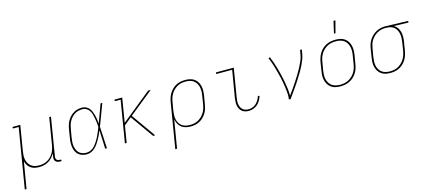

<svg xmlns="http://www.w3.org/2000/svg" viewBox="-67 -1373 4934 2218"><g transform="rotate(-15 2400.0 -264.5)"><path d="M14 215 133 -501H64V-520H157L107 -220Q103 -195 101.5 -169Q100 -143 105 -119Q110 -95 122 -74Q134 -53 153 -38Q172 -23 196.5 -17Q221 -11 247 -11Q271 -11 295.5 -16Q320 -21 343 -33Q366 -45 385 -63.5Q404 -82 417.5 -104.5Q431 -127 438.5 -151Q446 -175 450 -199L503 -520H524L449 -66Q447 -55 448.5 -44Q450 -33 456.5 -25Q463 -17 473.5 -14Q484 -11 495 -11H510L509 8H491Q476 8 462 3.5Q448 -1 438.5 -11Q429 -21 427 -36Q425 -51 428 -66L434 -105Q420 -79 399.5 -56.5Q379 -34 353 -19Q327 -4 298.5 2Q270 8 242 8Q215 8 188.5 2Q162 -4 141.5 -19Q121 -34 107.5 -56Q94 -78 88 -103L35 215Z M815 8Q787 8 761 0.5Q735 -7 715.5 -23.5Q696 -40 684.5 -63.5Q673 -87 668.5 -113.5Q664 -140 665 -168Q666 -196 671 -223L687 -323Q691 -349 699 -374.5Q707 -400 720 -423.5Q733 -447 752.5 -467.5Q772 -488 795 -502Q818 -516 844.5 -522Q871 -528 896 -528Q922 -528 944.5 -517Q967 -506 982 -487.5Q997 -469 1006 -446Q1015 -423 1021 -399Q1027 -375 1031 -350Q1035 -325 1036 -300Q1057 -355 1077 -410Q1097 -465 1117 -520H1138Q1113 -455 1089 -389.5Q1065 -324 1040 -260Q1045 -195 1047.5 -130Q1050 -65 1054 0H1033Q1031 -55 1029 -111Q1027 -167 1024 -222Q1014 -197 1002.5 -172.5Q991 -148 977.5 -124Q964 -100 948.5 -77Q933 -54 912.5 -34.5Q892 -15 866 -3.5Q840 8 815 8ZM815 -11Q836 -11 856 -19Q876 -27 893.5 -41Q911 -55 924 -72Q937 -89 949 -107.5Q961 -126 971 -145.5Q981 -165 989.5 -184.5Q998 -204 1006.5 -223.5Q1015 -243 1022 -263Q1021 -289 1018 -314.5Q1015 -340 1010.5 -365.5Q1006 -391 999.5 -415.5Q993 -440 980 -461Q967 -482 945 -495.5Q923 -509 896 -509Q873 -509 849 -503.5Q825 -498 804 -485Q783 -472 765.5 -452.5Q748 -433 736.5 -411.5Q725 -390 718.5 -367Q712 -344 708 -320L691 -220Q687 -195 685.5 -170.5Q684 -146 688 -122.5Q692 -99 701.5 -77.5Q711 -56 727.5 -40.5Q744 -25 767.5 -18Q791 -11 815 -11Z M1631 0H1606L1412 -274L1323 -201L1290 0H1269L1352 -501H1283V-520H1376L1328 -230L1686 -520H1717L1428 -287Z M1814 215 1903 -323Q1908 -350 1916.5 -376.5Q1925 -403 1940.5 -427.5Q1956 -452 1977 -472Q1998 -492 2023.5 -505Q2049 -518 2076.5 -523Q2104 -528 2131 -528Q2160 -528 2188 -521.5Q2216 -515 2238 -499.5Q2260 -484 2274 -461Q2288 -438 2294.5 -411Q2301 -384 2300.5 -355Q2300 -326 2295 -297L2278 -197Q2274 -170 2265.5 -143.5Q2257 -117 2242 -93Q2227 -69 2206.5 -49Q2186 -29 2160 -15.5Q2134 -2 2107 3Q2080 8 2053 8Q2023 8 1994.5 0.5Q1966 -7 1944 -24.5Q1922 -42 1909 -67.5Q1896 -93 1891 -122L1835 215ZM2051 -11Q2075 -11 2100 -15.5Q2125 -20 2148 -32.5Q2171 -45 2190.5 -63.5Q2210 -82 2224 -104.5Q2238 -127 2246 -151Q2254 -175 2258 -200L2274 -300Q2279 -326 2279.5 -351.5Q2280 -377 2275 -401.5Q2270 -426 2257.5 -447Q2245 -468 2226 -482.5Q2207 -497 2182 -503Q2157 -509 2131 -509Q2107 -509 2081.5 -504.5Q2056 -500 2033 -487.5Q2010 -475 1990.5 -456.5Q1971 -438 1957.5 -415.5Q1944 -393 1936 -369Q1928 -345 1924 -320L1907 -221Q1903 -195 1902 -169Q1901 -143 1906 -119Q1911 -95 1923.5 -73.5Q1936 -52 1955.5 -37.5Q1975 -23 2000 -17Q2025 -11 2051 -11Z M2750 8Q2727 8 2706 2Q2685 -4 2669.5 -17Q2654 -30 2644 -49Q2634 -68 2630 -89.5Q2626 -111 2627.5 -133.5Q2629 -156 2632 -179L2686 -501H2496V-520H2710L2653 -176Q2650 -156 2648.5 -136.5Q2647 -117 2650 -98.5Q2653 -80 2661 -63Q2669 -46 2682.5 -34Q2696 -22 2714.5 -16.5Q2733 -11 2753 -11Q2776 -11 2800.5 -20Q2825 -29 2843.5 -46.5Q2862 -64 2875 -86.5Q2888 -109 2895 -133L2913 -127Q2905 -100 2890.5 -75Q2876 -50 2854 -30.5Q2832 -11 2804.5 -1.5Q2777 8 2750 8Z M3230 0Q3236 -35 3233.5 -69Q3231 -103 3227 -136.5Q3223 -170 3217 -203Q3211 -236 3203.5 -268.5Q3196 -301 3187.5 -333Q3179 -365 3170 -396.5Q3161 -428 3150 -459.5Q3139 -491 3126 -521L3145 -528Q3161 -490 3174 -450.5Q3187 -411 3198.5 -371Q3210 -331 3219.5 -290Q3229 -249 3236.5 -207.5Q3244 -166 3249.5 -124Q3255 -82 3254 -39Q3279 -72 3303 -106.5Q3327 -141 3349.5 -175.5Q3372 -210 3394 -245.5Q3416 -281 3435.5 -317.5Q3455 -354 3471.5 -391.5Q3488 -429 3494 -468L3503 -520H3524L3515 -468Q3510 -436 3498 -405Q3486 -374 3471.5 -343.5Q3457 -313 3440 -284Q3423 -255 3405 -226Q3387 -197 3368.5 -168.5Q3350 -140 3330 -111.5Q3310 -83 3290.5 -55.5Q3271 -28 3251 0Z M3846 8Q3816 8 3788 2Q3760 -4 3738 -19.5Q3716 -35 3701 -58Q3686 -81 3679 -108.5Q3672 -136 3673 -165Q3674 -194 3679 -223L3695 -323Q3700 -350 3709 -377Q3718 -404 3733.5 -428.5Q3749 -453 3771 -473Q3793 -493 3819 -505.5Q3845 -518 3872.5 -523Q3900 -528 3927 -528Q3957 -528 3985 -522Q4013 -516 4035.5 -500.5Q4058 -485 4072.5 -462Q4087 -439 4094 -411.5Q4101 -384 4100.5 -355Q4100 -326 4095 -297L4078 -197Q4074 -170 4065 -143Q4056 -116 4040.5 -91.5Q4025 -67 4002.5 -47Q3980 -27 3954 -14.5Q3928 -2 3900.5 3Q3873 8 3846 8ZM3847 -11Q3871 -11 3896.5 -15.5Q3922 -20 3945.5 -32Q3969 -44 3989 -62.5Q4009 -81 4023.5 -103.5Q4038 -126 4046 -150.5Q4054 -175 4058 -200L4074 -300Q4079 -326 4079.5 -352Q4080 -378 4074 -402.5Q4068 -427 4055.5 -448Q4043 -469 4023.5 -483Q4004 -497 3979 -503Q3954 -509 3927 -509Q3903 -509 3877 -504.5Q3851 -500 3828 -488Q3805 -476 3784.5 -457.5Q3764 -439 3750 -416.5Q3736 -394 3728 -369.5Q3720 -345 3716 -320L3699 -220Q3695 -194 3694 -168Q3693 -142 3699 -117.5Q3705 -93 3717.5 -72Q3730 -51 3750 -37Q3770 -23 3795 -17Q3820 -11 3847 -11ZM3930 -600 3963 -744H3986L3948 -600Z M4442 8Q4413 8 4385.5 1.5Q4358 -5 4336 -20.5Q4314 -36 4299.5 -59Q4285 -82 4278.5 -109Q4272 -136 4273 -165Q4274 -194 4279 -223L4295 -323Q4299 -349 4307.5 -375Q4316 -401 4331 -424.5Q4346 -448 4367 -468Q4388 -488 4412.5 -501Q4437 -514 4463 -521Q4489 -528 4515 -528H4531L4797 -520L4794 -501L4621 -506Q4646 -492 4662.5 -468Q4679 -444 4686 -416Q4693 -388 4692.5 -357.5Q4692 -327 4687 -297L4670 -197Q4666 -170 4657 -143.5Q4648 -117 4633 -92.5Q4618 -68 4596.5 -48Q4575 -28 4549.5 -15Q4524 -2 4496.5 3Q4469 8 4442 8ZM4443 -11Q4467 -11 4492 -15.5Q4517 -20 4540 -32.5Q4563 -45 4582.5 -63.5Q4602 -82 4616 -104.5Q4630 -127 4638 -151Q4646 -175 4650 -200L4666 -300Q4670 -324 4671 -348.5Q4672 -373 4668 -396Q4664 -419 4654 -440Q4644 -461 4627.5 -476.5Q4611 -492 4589 -499.5Q4567 -507 4542 -509H4514Q4491 -509 4467 -502.5Q4443 -496 4420.5 -483.5Q4398 -471 4379.5 -452.5Q4361 -434 4347.5 -412.5Q4334 -391 4327 -367.5Q4320 -344 4316 -320L4299 -220Q4295 -194 4294 -168.5Q4293 -143 4298 -118.5Q4303 -94 4315.5 -73Q4328 -52 4347.5 -37.5Q4367 -23 4392 -17Q4417 -11 4443 -11Z"/></g></svg>

Font: Iosevka HT Thin Extended
Style: Italic
Weight: 100
Width: 7
Italic angle: -9°
Monospace: yes
Designer: Belleve Invis
Foundry: Belleve Invis
Version: Version 32.3.0; ttfautohint (v1.8.4)